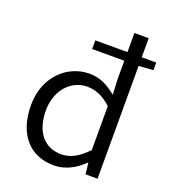

<svg xmlns="http://www.w3.org/2000/svg" viewBox="-145 -902 906 1022"><g transform="rotate(20 307.5 -391.5)"><path d="M294 -56C195 -56 138 -131 138 -249C138 -360 210 -442 302 -442C349 -442 392 -426 440 -382V-133C392 -82 346 -56 294 -56ZM258 -639H440V-542L444 -448C395 -487 353 -511 290 -511C165 -511 54 -408 54 -248C54 -83 141 13 277 13C344 13 401 -21 443 -63H446L453 0H521V-639L603 -645V-688H521V-796H440V-688H258Z"/></g></svg>

Font: Noto Sans CJK SC DemiLight
Style: Regular
Weight: 350
Designer: Ryoko NISHIZUKA 西塚涼子 (kana, bopomofo & ideographs); Paul D. Hunt (Latin, Greek & Cyrillic); Sandoll Communications 산돌커뮤니
Foundry: Adobe
Version: Version 2.004;hotconv 1.0.118;makeotfexe 2.5.65603